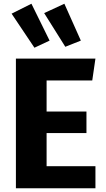

<svg xmlns="http://www.w3.org/2000/svg" viewBox="-20 -1006 566 1026"><path d="M148 -986 245 -789 164 -751 42 -933ZM324 -986 412 -789 329 -756 216 -936ZM490 -693 473 -576H229V-410H442V-295H229V-118H490V0H65V-693Z"/></svg>

Font: Fira Sans
Style: Bold
Weight: 700
Designer: bBox Type GmbH & Carrois Corporate GbR & Edenspiekermann AG
Foundry: bBox Type GmbH & Carrois Corporate GbR & Edenspiekermann AG
Version: Version 4.301;PS 004.301;hotconv 1.0.88;makeotf.lib2.5.64775